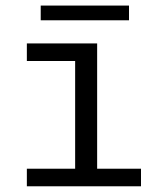

<svg xmlns="http://www.w3.org/2000/svg" viewBox="-20 -652 540 672"><path d="M74 0V-61.5H243V-438.5H74V-500H320V-61.5H473.5V0ZM122.5 -581V-632.5H431.5V-581Z"/></svg>

Font: Trispace Thin Light
Style: Regular
Weight: 300
Version: Version 1.210